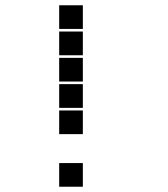

<svg xmlns="http://www.w3.org/2000/svg" viewBox="-20 -715 640 730"><path d="M206 -695Q205 -695 205 -695Q205 -695 205 -694V-606Q205 -605 205 -605Q205 -605 206 -605H294Q295 -605 295 -605Q295 -605 295 -606V-694Q295 -695 295 -695Q295 -695 294 -695ZM206 -595Q205 -595 205 -595Q205 -595 205 -594V-506Q205 -505 205 -505Q205 -505 206 -505H294Q295 -505 295 -505Q295 -505 295 -506V-594Q295 -595 295 -595Q295 -595 294 -595ZM206 -495Q205 -495 205 -495Q205 -495 205 -494V-406Q205 -405 205 -405Q205 -405 206 -405H294Q295 -405 295 -405Q295 -405 295 -406V-494Q295 -495 295 -495Q295 -495 294 -495ZM206 -395Q205 -395 205 -395Q205 -395 205 -394V-306Q205 -305 205 -305Q205 -305 206 -305H294Q295 -305 295 -305Q295 -305 295 -306V-394Q295 -395 295 -395Q295 -395 294 -395ZM206 -295Q205 -295 205 -295Q205 -295 205 -294V-206Q205 -205 205 -205Q205 -205 206 -205H294Q295 -205 295 -205Q295 -205 295 -206V-294Q295 -295 295 -295Q295 -295 294 -295ZM206 -95Q205 -95 205 -95Q205 -95 205 -94V-6Q205 -5 205 -5Q205 -5 206 -5H294Q295 -5 295 -5Q295 -5 295 -6V-94Q295 -95 295 -95Q295 -95 294 -95Z"/></svg>

Font: Doto Black
Style: Regular
Weight: 900
Version: Version 1.000